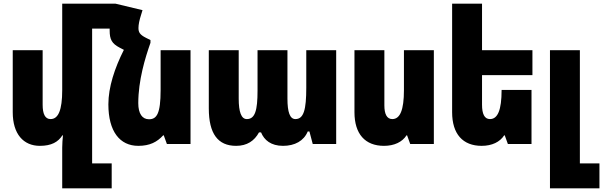

<svg xmlns="http://www.w3.org/2000/svg" viewBox="-20 -780 3267 1040"><path d="M479 105V-625H574C574 -622 574 -618 574 -615C574 -566 586 -544 628 -522L651 -510C601 -411 567 -308 567 -215C567 -68 629 10 729 10C792 10 831 -11 864 -47H867L884 0H1012V-508H850V-292C850 -164 829 -134 787 -134C750 -134 729 -165 729 -221C729 -344 766 -466 795 -548V-563L771 -575C737 -592 730 -606 730 -628C730 -647 735 -671 744 -699L752 -725L606 -760H317V-292C317 -184 296 -135 254 -135C224 -135 211 -163 211 -213V-508H49V-172C49 -54 107 10 196 10C259 10 295 -11 318 -47H321C319 -25 317 -2 317 20V240H585V105Z M1259 10C1318 10 1358 -17 1383 -63H1394C1411 -21 1448 10 1513 10C1577 10 1626 -17 1647 -68H1656L1674 0H1801V-508H1639V-305C1639 -185 1625 -135 1580 -135C1550 -135 1537 -173 1537 -246V-508H1375V-289C1375 -183 1362 -135 1317 -135C1287 -135 1273 -173 1273 -246V-508H1111V-193C1111 -56 1160 10 1259 10Z M2330 -508H2168V-292C2168 -184 2147 -135 2105 -135C2075 -135 2062 -163 2062 -209V-508H1900V-172C1900 -54 1958 10 2060 10C2116 10 2159 -11 2182 -47H2185L2202 0H2330Z M2859 -293H2697V-292C2697 -184 2676 -135 2634 -135C2604 -135 2591 -163 2591 -213V-373H2864V-508H2591V-760H2429V-172C2429 -54 2487 10 2589 10C2645 10 2688 -11 2711 -47H2714L2731 0H2859Z M2959 240H3227V105H3121V-508H2959Z"/></svg>

Font: Noto Sans Armenian ExtraCondensed Black
Style: Regular
Weight: 900
Width: 2
Designer: Monotype Design Team
Foundry: Monotype Imaging Inc.
Version: Version 2.008